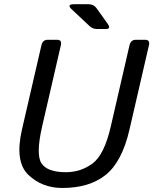

<svg xmlns="http://www.w3.org/2000/svg" viewBox="-20 -892 740 926"><path d="M326.7 -846.2Q299.3 -871.6 336.9 -871.6H407.7Q431.6 -871.6 444.8 -853.5L499 -777.8Q517.6 -752 489.3 -752H449.2Q426.8 -752 412.1 -766.1ZM85.9 -267.1 179.7 -673.3Q186 -700.2 210.4 -700.2H255.4Q279.8 -700.2 273.4 -673.3L183.1 -281.7Q151.9 -145 180.7 -103.3Q209.5 -61.5 297.9 -61.5Q369.1 -61.5 426 -103.3Q482.9 -145 514.2 -281.7L604.5 -673.3Q610.8 -700.2 635.3 -700.2H680.2Q704.6 -700.2 698.2 -673.3L604.5 -267.1Q568.8 -112.3 490.2 -48.8Q411.6 14.6 280.3 14.6Q183.1 14.6 116.7 -48.8Q50.3 -112.3 85.9 -267.1Z"/></svg>

Font: Istok Web
Style: Italic
Weight: 400
Italic angle: -13°
Designer: Andrey V. Panov
Foundry: Andrey V. Panov
Version: Version 1.0.2g